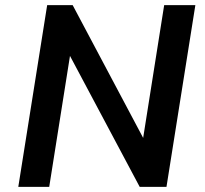

<svg xmlns="http://www.w3.org/2000/svg" viewBox="-20 -725 796 745"><path d="M51 0 163 -705H262L537 -187H535L617 -705H738L626 0H522L250 -511H252L171 0Z"/></svg>

Font: Nunito Sans 7pt SemiCondensed
Style: Bold Italic
Weight: 700
Width: 4
Italic angle: -9°
Designer: Vernon Adams
Foundry: Vernon Adams
Version: Version 3.101;gftools[0.9.27]